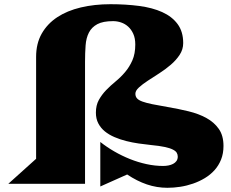

<svg xmlns="http://www.w3.org/2000/svg" viewBox="-20 -875 1102 914"><path d="M151.9 -119.1V-604.5Q151.9 -668 178.7 -715.1Q205.6 -762.2 252.7 -793.2Q299.8 -824.2 364.7 -839.6Q429.7 -855 505.9 -855Q579.1 -855 642.3 -846.7Q705.6 -838.4 752.2 -817.4Q798.8 -796.4 825.4 -760.5Q852.1 -724.6 852.1 -669.9Q852.1 -639.6 835.2 -614Q818.4 -588.4 793 -566.7Q767.6 -544.9 738.3 -526.1Q709 -507.3 683.6 -490.7Q658.2 -474.1 641.4 -458.7Q624.5 -443.4 624.5 -428.7Q624.5 -415.5 632.3 -406.7Q640.1 -397.9 658.2 -391.4Q676.3 -384.8 705.6 -378.9Q734.9 -373 777.3 -365.7Q829.1 -356.9 877.4 -345.2Q925.8 -333.5 962.6 -313.2Q999.5 -293 1021.7 -261.2Q1043.9 -229.5 1043.9 -180.2Q1043.9 -144.5 1032.5 -115.7Q1021 -86.9 1001.2 -64.9Q981.4 -43 955.1 -27.1Q928.7 -11.2 899.2 -1Q869.6 9.3 838.1 14.2Q806.6 19 776.9 19Q726.6 19 679.2 2.9Q631.8 -13.2 585.4 -44.4L457.5 12.7V-199.2Q488.3 -174.8 524.2 -154.1Q560.1 -133.3 598.6 -117.9Q637.2 -102.5 677.2 -93.8Q717.3 -85 756.8 -85Q769.5 -85 782 -87.4Q794.4 -89.8 804.2 -95Q814 -100.1 820.1 -108.6Q826.2 -117.2 826.2 -129.4Q826.2 -139.2 821.5 -147.5Q816.9 -155.8 803.2 -162.8Q789.6 -169.9 764.6 -175.3Q739.7 -180.7 699.2 -184.6Q670.9 -187.5 640.4 -191.9Q609.9 -196.3 580.8 -203.6Q551.8 -210.9 525.4 -222.2Q499 -233.4 479.2 -249.5Q459.5 -265.6 448 -287.6Q436.5 -309.6 436.5 -338.9Q436.5 -373.5 450.4 -398.9Q464.4 -424.3 485.1 -445.8Q505.9 -467.3 530.3 -487.3Q554.7 -507.3 575.4 -531.7Q596.2 -556.2 610.1 -587.6Q624 -619.1 624 -663.1Q624 -692.9 614.5 -713.9Q605 -734.9 590.1 -748.3Q575.2 -761.7 556.4 -768.1Q537.6 -774.4 518.6 -774.4Q470.2 -774.4 443.4 -760Q416.5 -745.6 403.3 -720Q390.1 -694.3 387.5 -658.9Q384.8 -623.5 384.8 -581.1V0H19.5Z"/></svg>

Font: Goblin One
Style: Regular
Weight: 400
Designer: Riccardo De Franceschi
Foundry: Sorkin Type Co.
Version: Version 1.001